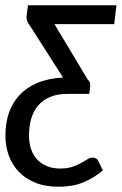

<svg xmlns="http://www.w3.org/2000/svg" viewBox="-22 -527 461 728"><path d="M84 -507H419.5L411 -435.5H184.5L310.5 -225.5Q322 -216 320 -200L316.5 -171H233.5Q195 -171 167.5 -159.2Q140 -147.5 122.2 -126.5Q104.5 -105.5 96.2 -76.5Q88 -47.5 88 -13Q88 16 96 39Q104 62 119.2 78.2Q134.5 94.5 156.5 103.2Q178.5 112 206.5 112Q233.5 112 252.5 105.5Q271.5 99 285.2 91.2Q299 83.5 309.2 77Q319.5 70.5 329 70.5Q337.5 70.5 342.8 74Q348 77.5 351 84L368 119Q337 146 296.2 163.5Q255.5 181 199.5 181Q149.5 181 112 165.8Q74.5 150.5 49.2 124.2Q24 98 11.2 62.5Q-1.5 27 -1.5 -13.5Q-1.5 -60 11.8 -98.8Q25 -137.5 52 -166.5Q79 -195.5 120 -212.8Q161 -230 217 -233L92.5 -428Q85.5 -436.5 81.5 -446.2Q77.5 -456 79 -468.5Z"/></svg>

Font: Lato Medium
Style: Italic
Weight: 500
Italic angle: -7°
Designer: Lukasz Dziedzic
Foundry: tyPoland Lukasz Dziedzic
Version: Version 2.006; 2014-01-15